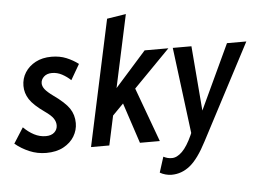

<svg xmlns="http://www.w3.org/2000/svg" viewBox="-76 -812 1478 1087"><g transform="rotate(-5 663.5 -268.5)"><path d="M-16 -57 40 -145Q68 -117 99.5 -100.5Q131 -84 166 -84Q197 -84 214.5 -100Q232 -116 232 -140Q232 -160 219.5 -179Q207 -198 171 -223Q110 -266 87 -301.5Q64 -337 64 -378Q64 -420 85.5 -454Q107 -488 145.5 -508.5Q184 -529 236 -529Q283 -529 320.5 -513.5Q358 -498 388 -475L337 -387Q315 -408 288 -422.5Q261 -437 231 -437Q202 -437 185 -421Q168 -405 168 -384Q168 -367 181 -350Q194 -333 227 -309Q292 -263 316.5 -226.5Q341 -190 341 -143Q341 -103 320 -68Q299 -33 258.5 -11Q218 11 160 11Q110 11 65 -8Q20 -27 -16 -57Z M415 0 569 -716 677 -733 588 -320 765 -519H900L693 -308L806 0H693L617 -230L555 -167L519 0Z M790 178 818 90Q830 96 841 99Q852 102 866 102Q895 102 924.5 73Q954 44 982 -18L987 -30L925 -519H1031L1061 -151L1233 -519H1343L1058 24Q1009 119 961.5 157.5Q914 196 856 196Q839 196 821 191Q803 186 790 178Z"/></g></svg>

Font: Radio Canada Condensed Medium
Style: Italic
Weight: 500
Width: 3
Italic angle: -12°
Designer: Charles Daoud, Etienne Aubert Bonn, Alexandre Saumier Demers, Jacques Le Bailly
Foundry: Radio-Canada
Version: Version 2.104; ttfautohint (v1.8.4.7-5d5b);gftools[0.9.28.de